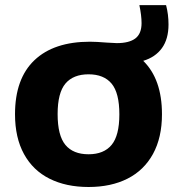

<svg xmlns="http://www.w3.org/2000/svg" viewBox="-20 -718 690 748"><path d="M611 -273Q611 -182 576 -118.2Q541 -54.5 476.8 -22Q412.5 10.5 325 10.5Q237.5 10.5 173 -21.8Q108.5 -54 73.5 -117.8Q38.5 -181.5 38.5 -273Q38.5 -411.5 114.2 -483.5Q190 -555.5 330.5 -555.5Q354 -555.5 397 -552Q426 -550 435 -550Q483 -550 507.2 -568.2Q531.5 -586.5 531.5 -628Q531.5 -657 523 -698H627Q636.5 -662 636.5 -622.5Q636.5 -566 610.8 -530.5Q585 -495 538 -481Q611 -409.5 611 -273ZM445 -272.5Q445 -356 414.8 -392.2Q384.5 -428.5 325 -428.5Q265.5 -428.5 235 -392.5Q204.5 -356.5 204.5 -273.5Q204.5 -190 234.8 -153.5Q265 -117 325 -117Q384.5 -117 414.8 -153.5Q445 -190 445 -272.5Z"/></svg>

Font: Encode Sans Semi Expanded
Style: Bold
Weight: 700
Width: 6
Designer: Multiple Designers
Foundry: Impallari Type
Version: Version 2.000